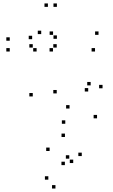

<svg xmlns="http://www.w3.org/2000/svg" viewBox="-20 -701 660 1121"><path d="M546.6 -10.1V-30.1H526.6V-10.1ZM578.7 -185.5V-205.5H558.7V-185.5ZM509.3 -202.5V-222.5H489.3V-202.5ZM495 -166.7V-186.7H475V-166.7ZM386 -67.3V-87.3H366V-67.3ZM311.2 -155.6V-175.6H291.2V-155.6ZM311.2 -423.2V-443.2H291.2V-423.2ZM289.3 -400.2V-420.2H269.3V-400.2ZM534.8 -400.2V-420.2H514.8V-400.2ZM555.2 -497.5V-517.5H535.2V-497.5ZM289.8 -497.5V-517.5H269.8V-497.5ZM312.2 -474.4V-494.4H292.2V-474.4ZM312.2 -660.9V-680.9H292.2V-660.9ZM259.7 -660.9V-680.9H239.7V-660.9ZM167.7 -472.2V-492.2H147.7V-472.2ZM220.6 -501.9V-521.9H200.6V-501.9ZM36.9 -463.2V-483.2H16.9V-463.2ZM36.9 -400.2V-420.2H16.9V-400.2ZM193.8 -400.2V-420.2H173.8V-400.2ZM171.3 -423.2V-443.2H151.3V-423.2ZM171.3 -137.9V-157.9H151.3V-137.9ZM361.2 21.6V1.6H341.2V21.6ZM457.4 210.2V190.2H437.4V210.2ZM359.2 98.9V78.9H339.2V98.9ZM269.7 180.6V160.6H249.7V180.6ZM358.8 263.1V243.1H338.8V263.1ZM407.5 250.9V230.9H387.5V250.9ZM384.5 225.4V205.4H364.5V225.4ZM262.2 348V328H242.2V348ZM303.8 399.8V379.8H283.8V399.8Z"/></svg>

Font: Monaspace Xenon Dots Var
Style: Regular
Weight: 400
Designer: Riley Cran and the Lettermatic Team
Version: Version 1.100 (Monaspace Xenon Dots)